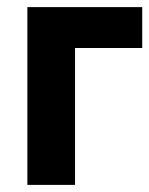

<svg xmlns="http://www.w3.org/2000/svg" viewBox="-20 -520 420 540"><path d="M380 -385H191V0H57V-500H380Z"/></svg>

Font: PTSans
Style: Bold
Weight: 700
Designer: A.Korolkova, O.Umpeleva, V.Yefimov
Foundry: ParaType Ltd
Version: Version 2.003W OFL